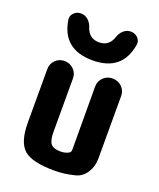

<svg xmlns="http://www.w3.org/2000/svg" viewBox="-144 -858 788 954"><g transform="rotate(20 250.0 -380.5)"><path d="M376 -519.5Q405.3 -519.5 425.3 -500Q445.3 -480.5 445.3 -452.1V-120.1Q445.3 -79.1 423.8 -45.9Q402.3 -12.7 366.2 -3.9Q313.5 9.8 259.8 9.8Q141.6 9.8 98.1 -28.3Q54.7 -66.4 54.7 -169.9V-452.1Q54.7 -480.5 74.2 -500Q93.8 -519.5 122.1 -519.5Q150.4 -519.5 170.4 -500Q190.4 -480.5 190.4 -452.1V-169.9Q190.4 -124 204.6 -106.9Q218.8 -89.8 254.9 -89.8Q282.2 -89.8 299.8 -100.6Q308.6 -106.4 308.6 -118.2L307.6 -452.1Q307.6 -480.5 327.6 -500Q347.7 -519.5 376 -519.5ZM320.3 -717.8Q327.1 -740.2 343.8 -754.9Q360.4 -769.5 382.3 -769.5Q404.3 -769.5 419.4 -753.9Q434.6 -738.3 430.7 -716.8Q406.2 -569.3 249.5 -569.8Q92.8 -570.3 69.3 -716.8Q65.4 -738.3 80.6 -753.9Q95.7 -769.5 117.7 -769.5Q139.6 -769.5 156.2 -754.9Q172.9 -740.2 179.7 -717.8Q197.3 -665 250 -665Q302.7 -665 320.3 -717.8Z"/></g></svg>

Font: Rounded-X Mgen+ 1mn bold
Style: Bold
Weight: 700
Designer: [Source Han Sans]
Ryoko NISHIZUKA  (kana & ideographs); Paul D. Hunt (Latin, Greek & Cyrillic); Wenlong ZHANG  (bopomofo
Version: Version 1.059.20150602